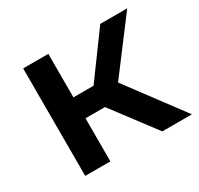

<svg xmlns="http://www.w3.org/2000/svg" viewBox="-119 -680 857 826"><g transform="rotate(-30 309.0 -267.0)"><path d="M467 0 274 -256 376 -319 614 0ZM84 0V-534H209V0ZM172 -214V-318H353V-214ZM388 -252 271 -266 467 -534H601Z"/></g></svg>

Font: MOST Montserrat SemiBold
Style: Regular
Weight: 600
Designer: Julieta Ulanovsky
Foundry: Julieta Ulanovsky
Version: Version 8.000;March 11, 2024;FontCreator 15.0.0.2926 64-bit